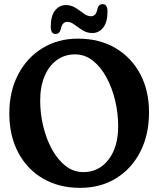

<svg xmlns="http://www.w3.org/2000/svg" viewBox="-20 -896 770 927"><path d="M356.5 -709.5Q460 -709.5 537 -664.2Q614 -619 656.8 -539Q699.5 -459 699.5 -354Q699.5 -245.5 657.5 -163.5Q615.5 -81.5 540.5 -35.2Q465.5 11 367 11Q264.5 11 187.5 -34Q110.5 -79 67.8 -159.8Q25 -240.5 25 -348.5Q25 -454.5 67.5 -536Q110 -617.5 184.8 -663.5Q259.5 -709.5 356.5 -709.5ZM550.5 -287Q550.5 -349 536 -410.2Q521.5 -471.5 494.2 -522Q467 -572.5 428.5 -603Q390 -633.5 342 -633.5Q292.5 -633.5 254.5 -606Q216.5 -578.5 195.2 -528.2Q174 -478 174 -410Q174 -348.5 188.5 -287.5Q203 -226.5 230.2 -176.2Q257.5 -126 296 -95.5Q334.5 -65 382.5 -65Q457 -65 503.8 -125.2Q550.5 -185.5 550.5 -287ZM426 -736.5Q399.5 -736.5 378.5 -750Q357.5 -763.5 339.5 -777Q321.5 -790.5 304.5 -790.5Q279.5 -790.5 272.5 -752Q266.5 -732 248.5 -732Q225 -732 225 -767Q225 -818.5 245.5 -845Q266 -871.5 298 -871.5Q324 -871.5 345 -858Q366 -844.5 384 -831Q402 -817.5 419.5 -817.5Q445 -817.5 451 -856Q457 -876 475.5 -876Q499 -876 499 -840.5Q499 -789 478.2 -762.8Q457.5 -736.5 426 -736.5Z"/></svg>

Font: Fraunces 144pt SuperSoft SemiBold
Style: Regular
Weight: 600
Version: Version 1.000;[b76b70a41]